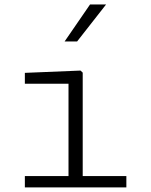

<svg xmlns="http://www.w3.org/2000/svg" viewBox="-20 -818 660 838"><path d="M279 0V-480L301.5 -452.5H88.5V-500L331.5 -510L341 -501V0ZM88.5 -49.5H531.5V0H88.5ZM316.5 -637 443 -798.5H373L262 -637Z"/></svg>

Font: Monaspace Neon Var ExtraLight
Style: Regular
Weight: 200
Designer: Riley Cran and the Lettermatic Team
Version: Version 1.200 (Monaspace Neon Var)